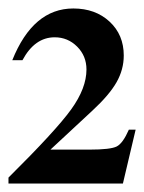

<svg xmlns="http://www.w3.org/2000/svg" viewBox="-20 -708 340 453"><path d="M300 -402 270 -275H0V-289Q112 -400 148 -450Q184 -500 184 -544Q184 -576 162 -598Q140 -620 109 -620Q62 -620 33 -566H9Q58 -688 153 -688Q205 -688 238.5 -657Q272 -626 272 -577Q272 -544 255 -514Q238 -484 198 -447L99 -355H191Q241 -355 255.5 -362.5Q270 -370 284 -402Z"/></svg>

Font: STIX
Style: Bold
Weight: 700
Designer: MicroPress Inc., with final additions and corrections provided by Coen Hoffman, Elsevier (retired)
Version: Version 1.1.1